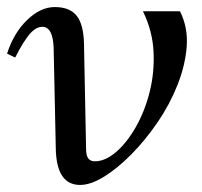

<svg xmlns="http://www.w3.org/2000/svg" viewBox="-26 -512 571 544"><path d="M201 12Q133 12 132 -94L126 -376Q125 -406 117 -421Q109 -436 94 -436Q76 -436 58.5 -416Q41 -396 17 -349L-6 -360Q13 -419 51 -455.5Q89 -492 129 -492Q172 -492 191.5 -467Q211 -442 212 -387L218 -85Q219 -69 225 -62Q231 -55 243 -55Q272 -55 302.5 -81Q333 -107 358.5 -151.5Q384 -196 398 -251.5Q412 -307 409 -366Q406 -425 379 -480H484Q507 -434 503 -380.5Q499 -327 477 -271.5Q455 -216 420.5 -165.5Q386 -115 346.5 -75Q307 -35 269 -11.5Q231 12 201 12Z"/></svg>

Font: Platypi Light Light
Style: Italic
Weight: 300
Italic angle: -13°
Version: Version 1.200